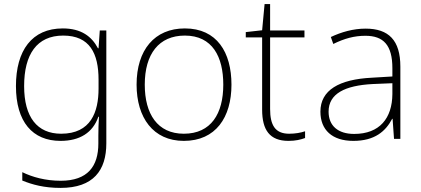

<svg xmlns="http://www.w3.org/2000/svg" viewBox="-20 -679 2060 939"><path d="M287 -540C136 -540 58 -432 58 -258C58 -83 139 10 276 10C370 10 434 -30 461 -108H464C462 -74 461 -49 461 -15V23C461 134 409 205 277 205C202 205 138 187 89 163V204C138 224 196 240 276 240C437 240 500 154 500 22V-530H468L462 -443H459C429 -500 378 -540 287 -540ZM289 -505C419 -505 462 -418 462 -289V-246C462 -132 425 -25 279 -25C162 -25 98 -106 98 -258C98 -413 160 -505 289 -505Z M1112 -265C1112 -423 1041 -540 884 -540C736 -540 648 -435 648 -265C648 -104 729 10 879 10C1035 10 1112 -105 1112 -265ZM688 -265C688 -415 757 -505 884 -505C1019 -505 1072 -401 1072 -265C1072 -124 1013 -25 879 -25C750 -25 688 -122 688 -265Z M1394 -25C1325 -25 1301 -68 1301 -146V-496H1469V-530H1301V-659H1274L1262 -531L1182 -522V-496H1262V-143C1262 -43 1299 10 1391 10C1425 10 1450 4 1472 -4V-37C1451 -30 1425 -25 1394 -25Z M1768 -539C1707 -539 1649 -522 1598 -498L1610 -464C1665 -491 1713 -504 1767 -504C1855 -504 1899 -459 1899 -345V-305L1799 -299C1638 -291 1547 -238 1547 -133C1547 -44 1604 10 1708 10C1813 10 1866 -37 1898 -98H1900L1907 0H1938V-353C1938 -482 1881 -539 1768 -539ZM1803 -268 1899 -272V-219C1898 -101 1837 -24 1712 -24C1633 -24 1587 -64 1587 -133C1587 -221 1667 -261 1803 -268Z"/></svg>

Font: Noto Sans Thai Looped ExtraLight
Style: Regular
Weight: 200
Designer: Sasikarn Vongin, Ben Mitchell
Foundry: The Fontpad Ltd
Version: Version 1.001